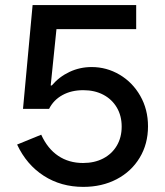

<svg xmlns="http://www.w3.org/2000/svg" viewBox="-20 -728 655 762"><path d="M109.4 -708H520.5V-612.3H204.1L181.2 -388.7H185.5Q214.8 -423.3 255.9 -442.6Q296.9 -461.9 343.8 -461.9Q403.3 -461.9 454.6 -431.6Q505.9 -401.4 536.6 -347.7Q567.4 -293.9 567.4 -226.6Q567.4 -156.7 534.4 -102.1Q501.5 -47.4 443.1 -16.8Q384.8 13.7 310.5 13.7Q222.2 13.7 153.8 -30.3Q85.4 -74.2 47.9 -154.3L143.6 -193.4Q168.9 -137.7 211.2 -109.4Q253.4 -81.1 309.6 -81.1Q355 -81.1 389.6 -99.1Q424.3 -117.2 443.6 -149.9Q462.9 -182.6 462.9 -225.6Q462.9 -268.6 443.6 -301.3Q424.3 -334 389.9 -352.1Q355.5 -370.1 310.5 -370.1Q263.2 -370.1 227.8 -350.6Q192.4 -331.1 174.8 -295.9H71.3Z"/></svg>

Font: Wanted Sans Medium
Style: Regular
Weight: 500
Designer: Original Design by Kil Hyung-jin and Kang Hanbin, Wanted Lab, Inc; Hangeul from Source Han Sans by Jang Soo-young and Ka
Foundry: Wanted Lab, Inc.
Version: Version 1.001